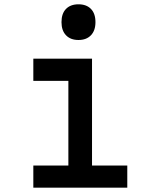

<svg xmlns="http://www.w3.org/2000/svg" viewBox="-20 -873 690 893"><path d="M135 -600H408V-103H572V0H135V-103H298V-497H135ZM345 -687Q308 -687 287 -709Q266 -731 266 -770Q266 -810 287 -831.5Q308 -853 345 -853Q382 -853 403 -831.5Q424 -810 424 -770Q424 -731 403 -709Q382 -687 345 -687Z"/></svg>

Font: Martian Mono SemiCondensed
Style: Regular
Weight: 400
Width: 4
Designer: Roman Shamin
Foundry: Evil Martians
Version: Version 1.000